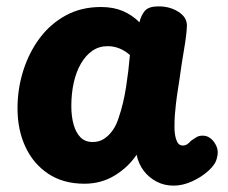

<svg xmlns="http://www.w3.org/2000/svg" viewBox="-20 -574 716 603"><path d="M35 -234Q35 -295 53 -352Q71 -409 104.5 -454Q138 -499 186.5 -525.5Q235 -552 297 -552Q336 -552 365.5 -539.5Q395 -527 418 -504Q423 -526 435 -540Q447 -554 478 -554Q514 -554 541 -536.5Q568 -519 567 -492Q566 -465 558 -418.5Q550 -372 544 -327Q542 -313 538.5 -291Q535 -269 532.5 -247.5Q530 -226 529 -211Q528 -196 528 -173.5Q528 -151 534 -134Q540 -117 554 -117Q562 -117 568 -121Q574 -125 580 -132Q590 -139 597.5 -143.5Q605 -148 617 -148Q631 -148 642.5 -138.5Q654 -129 660.5 -113Q667 -97 661 -77Q657 -58 635 -38Q613 -18 583.5 -4.5Q554 9 525 9Q496 9 472 -3.5Q448 -16 431.5 -37.5Q415 -59 409 -88Q383 -49 340.5 -23Q298 3 245 3Q179 3 132 -28Q85 -59 60 -112.5Q35 -166 35 -234ZM204 -241Q204 -209 211 -183.5Q218 -158 232.5 -143Q247 -128 271 -128Q291 -128 306 -137.5Q321 -147 333 -163.5Q345 -180 352 -202Q360 -225 366 -250Q372 -275 376 -301Q380 -327 383 -352Q386 -377 388 -401Q374 -414 356 -421.5Q338 -429 318 -429Q291 -429 270 -414.5Q249 -400 234 -374Q219 -348 211.5 -314Q204 -280 204 -241Z"/></svg>

Font: Playpen Sans Arabic
Style: Bold
Weight: 700
Version: Version 2.000